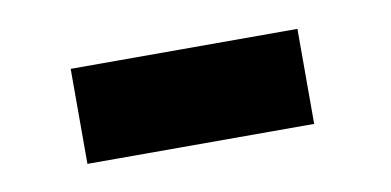

<svg xmlns="http://www.w3.org/2000/svg" viewBox="-30 -424 483 237"><g transform="rotate(-10 211.0 -305.5)"><path d="M349.6 -365.2V-246.1H65.4V-365.2Z"/></g></svg>

Font: Roboto ExtraBold
Style: Regular
Weight: 800
Designer: Christian Robertson
Foundry: Google
Version: Version 3.009; 2024